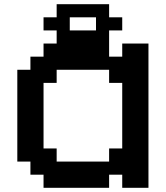

<svg xmlns="http://www.w3.org/2000/svg" viewBox="-20 -1020 790 915"><path d="M500 -250V-312.5H562.5V-625H500V-687.5H250V-625H187.5V-312.5H250V-250ZM437.5 -875V-937.5H312.5V-875ZM187.5 -125V-187.5H125V-250H62.5V-687.5H125V-750H187.5V-812.5H250V-875H187.5V-937.5H250V-1000H500V-937.5H562.5V-875H500V-750H562.5V-812.5H687.5V-125H562.5V-187.5H500V-125Z"/></svg>

Font: Better VCR
Style: Regular
Weight: 400
Designer: artdzyk
Foundry: https://fontstruct.com
Version: Version 1.0